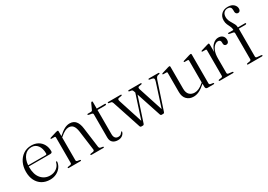

<svg xmlns="http://www.w3.org/2000/svg" viewBox="6 -1508 3218 2304"><g transform="rotate(-30 1615.0 -356.0)"><path d="M423.5 -279.5Q423.5 -255.5 394 -255.5H97.5Q97.5 -250 97.5 -245Q97.5 -142.5 145.2 -87.5Q193 -32.5 268 -32.5Q319.5 -32.5 357.8 -60.8Q396 -89 406.5 -135Q410 -143 415.5 -143Q423 -143 422 -133Q417 -92 392.8 -59.8Q368.5 -27.5 330 -8.5Q291.5 10.5 243.5 10.5Q181 10.5 134.2 -17.2Q87.5 -45 61.8 -95.8Q36 -146.5 36 -215.5Q36 -284.5 62.2 -339.5Q88.5 -394.5 136.2 -426.8Q184 -459 248 -459Q300.5 -459 340 -436.2Q379.5 -413.5 401.5 -373Q423.5 -332.5 423.5 -279.5ZM240 -441Q179.5 -441 142 -394.8Q104.5 -348.5 98.5 -271.5H339.5Q356 -271.5 356 -286.5Q356 -358.5 324.2 -399.8Q292.5 -441 240 -441Z M619 -441.5V-375L620 -376Q671 -421.5 707 -440Q743 -458.5 778.5 -458.5Q832 -458.5 861.2 -423Q890.5 -387.5 899 -321.5L935.5 -46Q938.5 -24 957.5 -20.5L984 -16Q994.5 -14 994.5 -7.5Q994.5 0 983.5 0H820Q808.5 0 808.5 -8Q808.5 -14 819 -16.5L851 -21.5Q873.5 -25.5 870.5 -46L835 -313Q827 -369 805.8 -396Q784.5 -423 744.5 -423Q695.5 -423 629.5 -365L619 -356V-42Q619 -25 636.5 -21.5L667 -16.5Q677.5 -14.5 677.5 -8Q677.5 0 666 0H504.5Q494 0 494 -7.5Q494 -13.5 504.5 -16L537 -21.5Q554.5 -25 554.5 -41.5V-394Q554.5 -406.5 543.5 -407L500 -407.5Q491 -408 491 -414Q491 -419.5 501 -423.5L585.5 -449.5Q600 -454 607 -454Q619 -454 619 -441.5Z M1071 -425 1032 -432Q1018.5 -435.5 1018.5 -442Q1018.5 -449.5 1028 -449.5H1068Q1087.5 -449.5 1092 -462.5L1127.5 -540Q1133.5 -552 1142 -552Q1151 -552 1151 -542V-449.5H1263Q1274 -449.5 1274 -441.5Q1274 -430 1252 -430H1151V-96Q1151 -61 1165.8 -43.2Q1180.5 -25.5 1206.5 -25.5Q1235.5 -25.5 1247 -39.5Q1258.5 -53.5 1269.5 -64Q1277 -66 1276.5 -56Q1270.5 -29.5 1246.2 -11.2Q1222 7 1185 7Q1140.5 7 1113.8 -16Q1087 -39 1087 -86.5V-405.5Q1087 -421 1071 -425Z M1529.5 4.5H1508Q1494.5 4.5 1489.5 -10.5L1360 -403Q1355 -418 1349 -423.2Q1343 -428.5 1332.5 -429.5L1311 -433Q1300.5 -435 1300.5 -441.5Q1300.5 -449.5 1311.5 -449.5H1481.5Q1492.5 -449.5 1492.5 -441.5Q1492.5 -435 1481.5 -433L1456 -429Q1435.5 -426.5 1431.2 -417.2Q1427 -408 1434.5 -385.5L1541 -55L1648.5 -385L1642 -403.5Q1638 -417 1632.5 -422.2Q1627 -427.5 1617 -429L1595.5 -432.5Q1584.5 -434.5 1584.5 -441.5Q1584.5 -449.5 1595.5 -449.5H1757.5Q1768.5 -449.5 1768.5 -441.5Q1768.5 -434 1757.5 -432.5L1728.5 -427.5Q1714.5 -425.5 1711.5 -417Q1708.5 -408.5 1714 -390.5L1823 -54.5L1925.5 -372Q1935 -401 1930 -413.2Q1925 -425.5 1902 -429L1876 -433Q1864.5 -435 1864.5 -441.5Q1864.5 -449.5 1875.5 -449.5H2004.5Q2016 -449.5 2016 -441.5Q2016 -434.5 2005 -432.5L1987.5 -429Q1976 -426 1967.5 -414.8Q1959 -403.5 1951 -378.5L1829 -9.5Q1824 4.5 1811 4.5H1790Q1776.5 4.5 1771.5 -10.5L1659.5 -350.5L1547 -8.5Q1542.5 4.5 1529.5 4.5Z M2104 -129.5V-394Q2104 -406 2092.5 -406.5L2049.5 -407Q2040 -407.5 2040 -413.5Q2040 -419.5 2050.5 -423L2135 -449Q2149.5 -454 2156 -454Q2168.5 -454 2168.5 -441V-138Q2168.5 -81.5 2196 -54.2Q2223.5 -27 2268 -27Q2295.5 -27 2325.8 -40.5Q2356 -54 2391 -84.5L2399 -92V-394Q2399 -406 2388.5 -406.5L2345 -407Q2336 -407.5 2336 -413.5Q2336 -419.5 2346 -423L2430 -449Q2444.5 -454 2451.5 -454Q2463.5 -454 2463.5 -441V-42Q2463.5 -25 2481 -21.5L2512 -16.5Q2523 -14.5 2523 -7.5Q2523 0 2511.5 0H2428Q2400 0 2400 -32V-73.5Q2348 -27 2309.2 -9Q2270.5 9 2233 9Q2176 9 2140 -26.8Q2104 -62.5 2104 -129.5Z M2710.5 -441 2711.5 -332Q2728 -394 2763.5 -426.2Q2799 -458.5 2838 -458.5Q2876.5 -458.5 2898 -437.5Q2919.5 -416.5 2919.5 -382Q2919.5 -359.5 2909.5 -347.5Q2899.5 -335.5 2884 -335.5Q2850.5 -335.5 2850 -371.5V-385.5Q2850 -422.5 2813 -422.5Q2789 -422.5 2765.8 -402.2Q2742.5 -382 2727.2 -341.8Q2712 -301.5 2712 -242.5V-42.5Q2712 -25.5 2731 -23L2779.5 -17Q2791.5 -15 2791.5 -8Q2791.5 0 2779.5 0H2598.5Q2587 0 2587 -8Q2587 -14.5 2598.5 -17L2630 -21.5Q2647.5 -25 2647.5 -41V-394.5Q2647.5 -406.5 2636.5 -407L2593 -407.5Q2584 -408 2584 -414.5Q2584 -420 2594.5 -423.5L2678 -448.5Q2693.5 -454 2700 -454Q2710 -454 2710.5 -441Z M3107 -42Q3107 -24.5 3125.5 -22.5L3181 -17Q3193 -16 3193 -8Q3193 0 3181.5 0H2989Q2979 0 2979 -7.5Q2979 -14.5 2990 -16.5L3024 -22Q3042.5 -26 3042.5 -41V-401.5Q3042.5 -416.5 3026.5 -420.5L2980.5 -429Q2966 -433 2966 -439.5Q2966 -446.5 2975.5 -446.5H3043.5V-450Q3043.5 -474.5 3032.2 -497Q3021 -519.5 3009.8 -544.8Q2998.5 -570 2998.5 -603.5Q2998.5 -656 3032.2 -688.8Q3066 -721.5 3121 -721.5Q3173 -721.5 3201.2 -695.8Q3229.5 -670 3229.5 -636Q3229.5 -615.5 3220 -604.8Q3210.5 -594 3195.5 -594Q3180.5 -594 3170.8 -604.5Q3161 -615 3161 -633.5V-656Q3161 -706 3111 -706Q3077.5 -705.5 3058.5 -684.2Q3039.5 -663 3039.5 -625Q3039.5 -598.5 3049.2 -576Q3059 -553.5 3072 -533Q3085 -512.5 3095 -492.2Q3105 -472 3105 -450.5V-446.5H3203.5Q3214.5 -446.5 3214.5 -439Q3214.5 -427.5 3193 -427.5H3107Z"/></g></svg>

Font: Fraunces 72pt Light
Style: Regular
Weight: 300
Version: Version 1.000;[0bf87f6ff]